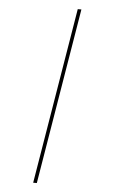

<svg xmlns="http://www.w3.org/2000/svg" viewBox="-63 -865 626 1049"><g transform="rotate(5 250.0 -340.0)"><path d="M160 143 320 -823H340L180 143Z"/></g></svg>

Font: Iosevka Curly Thin
Style: Italic
Weight: 100
Italic angle: -9°
Monospace: yes
Designer: Belleve Invis
Foundry: Belleve Invis
Version: Version 22.1.2; ttfautohint (v1.8.4)